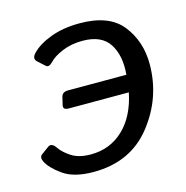

<svg xmlns="http://www.w3.org/2000/svg" viewBox="-84 -601 670 690"><g transform="rotate(-15 250.5 -256.5)"><path d="M16.6 -75.2Q7.8 -92.8 20 -101.6L47.4 -121.6Q62 -132.3 77.1 -109.9Q89.8 -90.8 117.2 -73Q144.5 -55.2 189 -55.2Q260.3 -55.2 310.3 -102.5Q360.4 -149.9 377.9 -235.4H154.3Q132.3 -235.4 136.2 -252.4L143.1 -281.7Q147 -298.8 168.9 -298.8H385.7Q392.1 -369.6 363.5 -413.6Q335 -457.5 264.6 -457.5Q222.7 -457.5 189.5 -443.6Q156.2 -429.7 140.6 -413.1Q124 -395.5 114.3 -404.8L88.9 -427.7Q73.2 -441.4 90.8 -459.5Q115.2 -485.4 162.1 -503.2Q209 -521 271 -521Q380.9 -521 428.7 -460Q476.6 -398.9 476.6 -314.9Q476.6 -189.9 398.4 -90.8Q320.3 8.3 182.6 8.3Q109.4 8.3 69.3 -20.3Q29.3 -48.8 16.6 -75.2Z"/></g></svg>

Font: Istok Web
Style: BoldItalic
Weight: 700
Italic angle: -13°
Designer: Andrey V. Panov
Foundry: Andrey V. Panov
Version: Version 1.0.2g